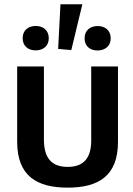

<svg xmlns="http://www.w3.org/2000/svg" viewBox="-20 -860 615 890"><path d="M293.5 9.8C434.1 9.8 526.9 -42.5 526.9 -202.6V-551.8H402.8V-209C402.8 -133.3 373 -86.4 293.5 -86.4C211.4 -86.4 183.6 -136.7 183.6 -213.9V-551.8H59.6V-202.6C59.6 -43 152.8 9.8 293.5 9.8ZM145.5 -626.5C180.7 -626.5 206.1 -647 206.1 -683.1C206.1 -718.8 180.7 -739.7 145.5 -739.7C110.4 -739.7 85 -718.8 85 -683.1C85 -646.5 110.4 -626.5 145.5 -626.5ZM310.5 -627.9 361.8 -840.3H260.3L249.5 -633.3ZM432.1 -626C466.3 -626 493.2 -646 493.2 -682.6C493.2 -718.3 467.8 -739.3 433.1 -739.3C397.9 -739.3 372.1 -719.2 372.1 -682.6C372.1 -647 396 -626 432.1 -626Z"/></svg>

Font: Winston SemiBold
Style: Regular
Weight: 600
Designer: Vernon Adams, Kim Jin-seong, David Berlow, Cristiano Sobral
Foundry: The Winston Project Authors
Version: Version 3.004